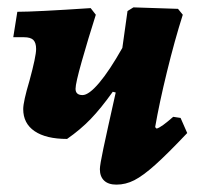

<svg xmlns="http://www.w3.org/2000/svg" viewBox="-20 -489 540 521"><path d="M488 -128Q434 -71 401 -41.5Q368 -12 344.5 0Q321 12 296 12Q274 12 262.5 1Q251 -10 251 -30Q251 -41 260.5 -86Q270 -131 294 -238L286 -240Q254 -195 226 -166Q198 -137 162 -112Q105 -112 74 -133Q43 -154 43 -193Q43 -213 60 -270Q78 -336 78 -356Q78 -373 70.5 -380.5Q63 -388 45 -388H16L27 -457Q76 -457 226 -467L240 -449Q219 -383 202 -323Q185 -263 185 -248Q185 -231 204 -231Q221 -231 249 -264Q277 -297 312 -359L326 -459L342 -469L463 -465L476 -449Q454 -380 433 -294Q412 -208 401 -144L405 -140Q412 -142 423 -150Q434 -158 450 -172L470 -169Z"/></svg>

Font: Alegreya ExtraBold
Style: Italic
Weight: 800
Italic angle: -7°
Designer: Juan Pablo del Peral
Foundry: Huerta Tipografica
Version: Version 2.007; ttfautohint (v1.6)